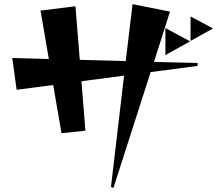

<svg xmlns="http://www.w3.org/2000/svg" viewBox="-20 -830 1045 924"><path d="M514 70 577 -466 372 -439 391 -201 276 -189 236 -421 60 -398 39 -551 215 -546 175 -779 343 -800 364 -542 585 -536 618 -810 798 -774 721 -532 931 -527V-513L705 -483L526 74ZM776 -695 895 -631 776 -565ZM897 -751 1005 -693 897 -633Z"/></svg>

Font: Tiejili SC
Style: Regular
Weight: 400
Designer: Buernia
Foundry: Ershou Xiaoxi Press
Version: Version 1.100